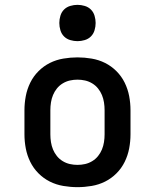

<svg xmlns="http://www.w3.org/2000/svg" viewBox="-20 -765 640 793"><path d="M300 8Q271 8 241.5 3Q212 -2 186 -15Q160 -28 139 -49Q118 -70 105 -96.5Q92 -123 86.5 -152Q81 -181 81 -210V-310Q81 -339 86.5 -368Q92 -397 105 -423.5Q118 -450 139 -471Q160 -492 186 -505Q212 -518 241.5 -523Q271 -528 300 -528Q329 -528 358.5 -523Q388 -518 414 -505Q440 -492 461 -471Q482 -450 495 -423.5Q508 -397 513.5 -368Q519 -339 519 -310V-210Q519 -181 513.5 -152Q508 -123 495 -96.5Q482 -70 461 -49Q440 -28 414 -15Q388 -2 358.5 3Q329 8 300 8ZM300 -84Q316 -84 331.5 -87.5Q347 -91 361 -99.5Q375 -108 385 -120.5Q395 -133 401 -147.5Q407 -162 409.5 -178Q412 -194 412 -210V-310Q412 -326 409.5 -342Q407 -358 401 -372.5Q395 -387 385 -399.5Q375 -412 361 -420.5Q347 -429 331.5 -432.5Q316 -436 300 -436Q284 -436 268.5 -432.5Q253 -429 239 -420.5Q225 -412 215 -399.5Q205 -387 199 -372.5Q193 -358 190.5 -342Q188 -326 188 -310V-210Q188 -194 190.5 -178Q193 -162 199 -147.5Q205 -133 215 -120.5Q225 -108 239 -99.5Q253 -91 268.5 -87.5Q284 -84 300 -84ZM300 -595Q285 -595 270 -599.5Q255 -604 244.5 -614.5Q234 -625 229.5 -640Q225 -655 225 -670Q225 -685 229.5 -700Q234 -715 244.5 -725.5Q255 -736 270 -740.5Q285 -745 300 -745Q315 -745 330 -740.5Q345 -736 355.5 -725.5Q366 -715 370.5 -700Q375 -685 375 -670Q375 -655 370.5 -640Q366 -625 355.5 -614.5Q345 -604 330 -599.5Q315 -595 300 -595Z"/></svg>

Font: Iosevka Etoile Semibold
Style: Regular
Weight: 600
Designer: Belleve Invis
Foundry: Belleve Invis
Version: Version 22.1.2; ttfautohint (v1.8.4)